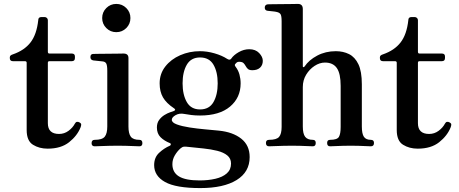

<svg xmlns="http://www.w3.org/2000/svg" viewBox="-20 -746 2338 979"><path d="M223 12Q180 12 148 -8Q116 -28 116 -83V-426Q116 -434 107 -434H46Q30 -434 30 -450V-453Q30 -460 34.5 -463.5Q39 -467 46 -469Q104 -489 135.5 -529.5Q167 -570 175 -643Q175 -659 191 -659H208Q214 -659 219 -654.5Q224 -650 224 -643V-482Q224 -473 232 -473H346Q362 -473 362 -458V-450Q362 -434 346 -434H232Q224 -434 224 -426V-118Q224 -63 281 -63Q308 -63 329.5 -79Q351 -95 362 -116Q370 -131 387 -121Q394 -117 394 -111Q394 -105 391 -97Q374 -54 332.5 -21Q291 12 223 12Z M463 0Q447 0 447 -16Q447 -33 463 -33Q501 -33 514 -49Q527 -65 527 -101V-385Q527 -413 521.5 -422.5Q516 -432 502 -433Q495 -434 478.5 -435.5Q462 -437 455 -438Q441 -441 441 -455Q441 -471 456 -471Q459 -471 481 -471.5Q503 -472 530.5 -472Q558 -472 581 -472.5Q604 -473 610 -473Q635 -473 635 -450V-101Q635 -65 647 -49Q659 -33 691 -33Q706 -33 706 -16Q706 0 691 0Q684 0 664 -1Q644 -2 621 -2.5Q598 -3 580 -3Q563 -3 538 -2.5Q513 -2 491.5 -1Q470 0 463 0ZM573 -582Q543 -582 522 -603Q501 -624 501 -654Q501 -684 522 -705Q543 -726 573 -726Q603 -726 624 -705Q645 -684 645 -654Q645 -624 624 -603Q603 -582 573 -582Z M1001 213Q877 213 821.5 182Q766 151 766 96Q766 57 791 33.5Q816 10 846 -3Q851 -5 851 -10Q851 -15 847 -16Q817 -28 798.5 -46.5Q780 -65 780 -96Q780 -119 791.5 -134.5Q803 -150 818.5 -159.5Q834 -169 847.5 -173.5Q861 -178 866 -180Q874 -183 873 -187Q872 -191 867 -194Q828 -220 811 -249.5Q794 -279 794 -321Q794 -370 823 -407Q852 -444 899 -464.5Q946 -485 1000 -485Q1036 -485 1074 -474Q1112 -463 1138 -446Q1152 -437 1159 -447Q1171 -465 1197 -480Q1223 -495 1251 -495Q1283 -495 1301.5 -475.5Q1320 -456 1320 -436Q1320 -414 1306 -401Q1292 -388 1267 -388Q1251 -388 1244 -394.5Q1237 -401 1232.5 -409.5Q1228 -418 1221.5 -424.5Q1215 -431 1198 -431Q1191 -431 1186 -426.5Q1181 -422 1179 -419Q1175 -414 1181 -406Q1195 -388 1201 -366Q1207 -344 1207 -321Q1207 -248 1153 -202.5Q1099 -157 1000 -157Q976 -157 956 -159.5Q936 -162 920 -165Q895 -170 875.5 -159Q856 -148 856 -135Q856 -121 882 -111.5Q908 -102 947 -96Q986 -90 1026 -86.5Q1066 -83 1095 -80Q1167 -73 1210 -39Q1253 -5 1253 55Q1253 131 1186.5 172Q1120 213 1001 213ZM998 174Q1042 174 1078.5 165.5Q1115 157 1136.5 138Q1158 119 1158 88Q1158 62 1139 46.5Q1120 31 1088 23Q1056 15 1017.5 11Q979 7 940 3Q926 1 917.5 2Q909 3 900 11Q884 25 871.5 46Q859 67 859 91Q859 133 892.5 153.5Q926 174 998 174ZM1000 -188Q1047 -188 1068.5 -225.5Q1090 -263 1090 -321Q1090 -379 1068.5 -416Q1047 -453 1000 -453Q954 -453 932.5 -416Q911 -379 911 -321Q911 -263 932.5 -225.5Q954 -188 1000 -188Z M1352 0Q1336 0 1336 -17Q1336 -33 1352 -33Q1390 -33 1403 -48Q1416 -63 1416 -99V-637Q1416 -665 1410.5 -673.5Q1405 -682 1391 -685Q1384 -687 1367.5 -688.5Q1351 -690 1344 -691Q1330 -693 1330 -707Q1330 -722 1345 -724Q1348 -724 1370 -724.5Q1392 -725 1419.5 -725Q1447 -725 1470 -725.5Q1493 -726 1499 -726Q1524 -726 1524 -700V-408Q1524 -404 1527 -403.5Q1530 -403 1533 -407Q1555 -440 1597.5 -462.5Q1640 -485 1692 -485Q1730 -485 1760 -470Q1790 -455 1807.5 -418.5Q1825 -382 1825 -316V-101Q1825 -64 1835.5 -48.5Q1846 -33 1871 -33Q1887 -33 1887 -17Q1887 0 1871 0Q1864 0 1846 -1Q1828 -2 1807 -2.5Q1786 -3 1768 -3Q1751 -3 1729 -2.5Q1707 -2 1689 -1Q1671 0 1663 0Q1648 0 1648 -17Q1648 -33 1663 -33Q1699 -33 1708 -48Q1717 -63 1717 -99V-308Q1717 -371 1697.5 -399Q1678 -427 1637 -427Q1610 -427 1584 -410Q1558 -393 1541 -365Q1524 -337 1524 -302V-101Q1524 -64 1536 -48.5Q1548 -33 1575 -33Q1590 -33 1590 -17Q1590 0 1575 0Q1568 0 1549 -1Q1530 -2 1508.5 -2.5Q1487 -3 1469 -3Q1452 -3 1427 -2.5Q1402 -2 1380.5 -1Q1359 0 1352 0Z M2110 12Q2067 12 2035 -8Q2003 -28 2003 -83V-426Q2003 -434 1994 -434H1933Q1917 -434 1917 -450V-453Q1917 -460 1921.5 -463.5Q1926 -467 1933 -469Q1991 -489 2022.5 -529.5Q2054 -570 2062 -643Q2062 -659 2078 -659H2095Q2101 -659 2106 -654.5Q2111 -650 2111 -643V-482Q2111 -473 2119 -473H2233Q2249 -473 2249 -458V-450Q2249 -434 2233 -434H2119Q2111 -434 2111 -426V-118Q2111 -63 2168 -63Q2195 -63 2216.5 -79Q2238 -95 2249 -116Q2257 -131 2274 -121Q2281 -117 2281 -111Q2281 -105 2278 -97Q2261 -54 2219.5 -21Q2178 12 2110 12Z"/></svg>

Font: Zen Antique Soft
Style: Regular
Weight: 400
Designer: Yoshimichi Ohira
Foundry: Positype
Version: Version 1.001